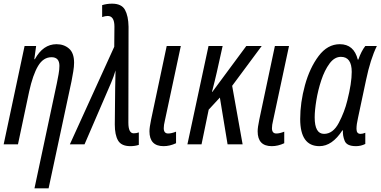

<svg xmlns="http://www.w3.org/2000/svg" viewBox="-21 -787 2075 1047"><path d="M167 240H244L369 -344Q374 -370 378.5 -397Q383 -424 383 -445Q383 -498 355.5 -522Q328 -546 287 -546Q214 -546 169 -464H166L176 -536H113L-1 0H77L138 -288Q158 -379 186.5 -427Q215 -475 260 -475Q303 -475 303 -428Q303 -408 298.5 -382.5Q294 -357 289 -333Z M690 10Q715 10 736 3V-65Q723 -60 708 -60Q679 -60 679 -118L680 -641Q679 -700 660.5 -733.5Q642 -767 590 -767Q562 -767 536 -759V-694Q553 -700 566 -700Q603 -700 603 -642L602 -532L360 0H440L585 -336Q592 -352 598 -369Q604 -386 609 -403Q608 -378 608 -354.5Q608 -331 607 -306L605 -108Q605 -51 623 -20.5Q641 10 690 10Z M871 10Q905 10 939 -6V-69Q914 -59 896 -59Q872 -59 872 -88Q872 -105 878 -129L965 -536H888L803 -135Q794 -92 794 -71Q794 10 871 10Z M1001 0H1078L1117 -189L1178 -255L1220 0H1302L1245 -319L1406 -536H1322L1137 -286H1135Q1144 -319 1150 -345.5Q1156 -372 1161 -392L1193 -536H1116Z M1461 10Q1495 10 1529 -6V-69Q1504 -59 1486 -59Q1462 -59 1462 -88Q1462 -105 1468 -129L1555 -536H1478L1393 -135Q1384 -92 1384 -71Q1384 10 1461 10Z M1721 10Q1790 10 1846 -76H1849Q1847 -48 1858.5 -19Q1870 10 1920 10Q1947 10 1971 -2V-63Q1957 -57 1945 -57Q1923 -57 1923 -84Q1923 -109 1931 -143L1975 -350Q1999 -465 2034 -536H1971Q1949 -508 1933 -462H1930Q1909 -546 1832 -546Q1765 -546 1716.5 -481.5Q1668 -417 1642 -322.5Q1616 -228 1616 -138Q1616 10 1721 10ZM1746 -57Q1695 -57 1695 -147Q1695 -184 1704 -239.5Q1713 -295 1731 -349.5Q1749 -404 1776 -440.5Q1803 -477 1838 -477Q1897 -477 1897 -395Q1897 -334 1873 -239Q1858 -177 1826.5 -117Q1795 -57 1746 -57Z"/></svg>

Font: Noto Sans UI Condensed
Style: Italic
Weight: 400
Width: 3
Italic angle: -12°
Designer: Monotype Design Team
Foundry: Monotype Imaging Inc.
Version: Version 1.901